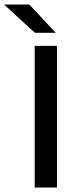

<svg xmlns="http://www.w3.org/2000/svg" viewBox="-85 -846 348 866"><path d="M172 0H71.5V-639H172ZM47.5 -825.5 165.5 -699V-698H72.5L-65 -824V-825.5Z"/></svg>

Font: Anek Bangla Medium
Style: Regular
Weight: 500
Designer: Sulekha Rajkumar (Bangla), Yesha Goshar (Latin)
Foundry: Ek Type
Version: Version 1.003